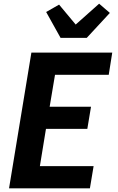

<svg xmlns="http://www.w3.org/2000/svg" viewBox="-20 -1020 640 1040"><path d="M29 0 150 -735H588L569 -615H278L249 -442H473L453 -322H229L196 -120H487L467 0ZM308 -815 230 -955 300 -995 390 -887 517 -1000 575 -950 450 -815Z"/></svg>

Font: Iosevka Heavy Extended Oblique
Style: Regular
Weight: 900
Width: 7
Italic angle: -9°
Monospace: yes
Designer: Belleve Invis
Foundry: Belleve Invis
Version: Version 32.5.0; ttfautohint (v1.8.4)